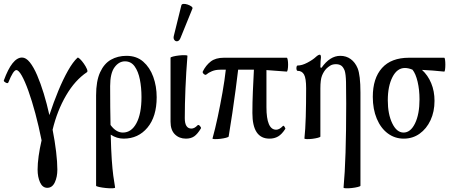

<svg xmlns="http://www.w3.org/2000/svg" viewBox="-20 -719 2372 1011"><path d="M229 270Q204 270 191 241.5Q178 213 178 174Q178 142 183.5 102.5Q189 63 199 20Q184 -55 166 -122Q148 -189 129.5 -240.5Q111 -292 94.5 -321Q78 -350 66 -350Q50 -350 24 -285Q21 -278 10 -284Q-1 -290 0 -295Q44 -416 96 -416Q117 -416 137 -391Q157 -366 175.5 -323Q194 -280 210.5 -226Q227 -172 240 -113Q262 -180 287 -240.5Q312 -301 338 -347Q364 -393 388 -415Q391 -418 401 -408.5Q411 -399 421.5 -384Q432 -369 437.5 -356Q443 -343 438 -339Q375 -297 328 -216.5Q281 -136 257 -36Q269 25 275.5 80Q282 135 282 174Q282 213 268.5 241.5Q255 270 229 270Z M586 268Q587 272 572 272.5Q557 273 537 271Q517 269 501.5 265.5Q486 262 486 259V-217Q486 -292 507 -338Q528 -384 564 -404.5Q600 -425 646 -425Q699 -425 734 -394.5Q769 -364 787 -314.5Q805 -265 805 -207Q805 -105 756.5 -47Q708 11 631 11Q595 11 563 -10Q565 71 568.5 121.5Q572 172 576.5 206Q581 240 586 268ZM560 -266Q560 -205 560.5 -154.5Q561 -104 562 -61Q591 -21 627 -21Q672 -21 698.5 -70.5Q725 -120 725 -208Q725 -258 716.5 -300.5Q708 -343 689 -369.5Q670 -396 638 -396Q606 -396 583 -364.5Q560 -333 560 -266Z M959 11Q924 11 901 -11.5Q878 -34 878 -78V-415Q878 -418 891.5 -421.5Q905 -425 923 -427Q941 -429 954 -428.5Q967 -428 967 -425Q960 -338 956.5 -253.5Q953 -169 953 -97Q953 -42 988 -42Q1004 -42 1020 -59Q1025 -64 1032.5 -56Q1040 -48 1038 -43Q1020 -13 1002.5 -1Q985 11 959 11ZM930 -518Q924 -504 914.5 -502Q905 -500 898.5 -508Q892 -516 895 -529L935 -691Q937 -698 946.5 -698.5Q956 -699 968 -695Q980 -691 988 -685Q996 -679 993 -673Z M1099 10Q1113 -40 1126.5 -103.5Q1140 -167 1151.5 -232Q1163 -297 1169 -352H1140Q1115 -352 1096 -344Q1077 -336 1067 -327Q1062 -322 1053.5 -329Q1045 -336 1048 -343Q1064 -375 1089.5 -395Q1115 -415 1159 -415H1490Q1493 -415 1495 -404Q1497 -393 1497 -378.5Q1497 -364 1495 -353Q1493 -342 1490 -342Q1463 -344 1436.5 -346Q1410 -348 1383 -350V-155Q1383 -36 1434 -36Q1451 -36 1469 -55Q1473 -60 1478.5 -51Q1484 -42 1482 -40Q1464 -12 1444.5 -0.5Q1425 11 1399 11Q1309 11 1309 -124Q1309 -180 1311.5 -237.5Q1314 -295 1317 -352Q1312 -352 1307 -352H1234Q1229 -308 1221 -248.5Q1213 -189 1203.5 -124Q1194 -59 1184 0Q1183 3 1170 6.5Q1157 10 1140 12Q1123 14 1110.5 13.5Q1098 13 1099 10Z M1789 269Q1796 195 1799.5 84.5Q1803 -26 1803 -173Q1803 -247 1802 -287.5Q1801 -328 1795 -347Q1787 -367 1776 -374Q1765 -381 1749 -381Q1731 -381 1719 -373.5Q1707 -366 1698 -357Q1684 -342 1675.5 -320.5Q1667 -299 1667 -254V0Q1667 3 1654 6.5Q1641 10 1624.5 12Q1608 14 1595.5 13.5Q1583 13 1583 10Q1588 -36 1590 -104Q1592 -172 1592 -254Q1592 -307 1581 -326.5Q1570 -346 1547 -346Q1543 -346 1541.5 -353Q1540 -360 1541.5 -367Q1543 -374 1547 -374Q1570 -374 1598.5 -389Q1627 -404 1643 -419Q1656 -431 1664 -431Q1670 -431 1670 -417Q1669 -406 1668 -395Q1667 -384 1667 -364L1673 -362Q1717 -425 1772 -425Q1803 -425 1826.5 -408Q1850 -391 1863 -360Q1878 -323 1878 -232V259Q1878 262 1864.5 265.5Q1851 269 1833 271Q1815 273 1802 272.5Q1789 272 1789 269Z M2106 11Q2059 11 2022 -16.5Q1985 -44 1964 -94Q1943 -144 1943 -209Q1943 -307 1991.5 -361Q2040 -415 2134 -415H2319Q2322 -415 2323.5 -404Q2325 -393 2325 -378.5Q2325 -364 2323.5 -353Q2322 -342 2319 -342Q2291 -345 2259 -347.5Q2227 -350 2202 -351Q2233 -323 2250.5 -281Q2268 -239 2268 -188Q2268 -131 2247 -86Q2226 -41 2189.5 -15Q2153 11 2106 11ZM2105 -21Q2142 -21 2165.5 -69.5Q2189 -118 2189 -196Q2189 -246 2179 -288.5Q2169 -331 2152 -352Q2131 -361 2112 -361Q2071 -361 2046.5 -313Q2022 -265 2022 -191Q2022 -118 2045.5 -69.5Q2069 -21 2105 -21Z"/></svg>

Font: Junicode Two Beta Condensed
Style: Regular
Weight: 400
Width: 3
Designer: Peter S. Baker
Foundry: Briery Creek Software
Version: Version 1.053; ttfautohint (v1.8.4)